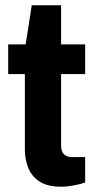

<svg xmlns="http://www.w3.org/2000/svg" viewBox="-20 -694 373 726"><path d="M212 12Q158 12 128 -8.5Q98 -29 86 -61.5Q74 -94 74 -129V-414H11V-526H77L100 -674H211V-526H302V-414H211V-143Q211 -100 254 -100H302V-4Q286 2 260 7Q234 12 212 12Z"/></svg>

Font: Archivo VF Beta
Style: Regular
Weight: 400
Designer: Hector Gatti
Foundry: Omnibus-Type
Version: Version 1.002